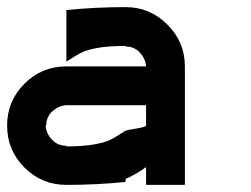

<svg xmlns="http://www.w3.org/2000/svg" viewBox="-20 -520 707 540"><path d="M390.8 -50Q363.3 -30 333.3 -16.7V-8.3Q251.7 0 166.7 0Q97.5 0 48.8 -48.8Q0 -97.5 0 -166.7Q0 -235.8 48.8 -284.6Q97.5 -333.3 166.7 -333.3H390.8Q389.2 -355 373.3 -372.1Q357.5 -389.2 333.3 -389.2V-390.8Q285 -390.8 255.4 -385.4Q225.8 -380 211.7 -373.3Q197.5 -366.7 166.7 -346.7V-491.7Q248.3 -500 333.3 -500Q401.7 -500 450.8 -450.8Q500 -401.7 500 -333.3V0H390.8ZM333.3 -152.5Q336.7 -154.2 362.5 -158.3Q388.3 -162.5 390.8 -166.7V-224.2H166.7Q144.2 -222.5 127.1 -206.7Q110 -190.8 110 -166.7H108.3Q110 -144.2 126.2 -127.1Q142.5 -110 166.7 -110V-108.3Q215 -108.3 244.6 -113.8Q274.2 -119.2 288.3 -125.8Q302.5 -132.5 333.3 -152.5Z"/></svg>

Font: 0xA000-Mono
Style: Mono-Bold
Weight: 700
Version: Version 0.1